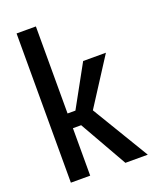

<svg xmlns="http://www.w3.org/2000/svg" viewBox="-142 -842 735 921"><g transform="rotate(-20 225.0 -381.0)"><path d="M198.2 -242.2Q187.5 -242.2 156.2 -242.2Q156.2 -181.6 156.2 0Q130.9 0 57.6 0Q57.6 -35.2 57.6 -91.8Q57.6 -215.8 57.6 -444.3Q57.6 -523.4 57.6 -761.7Q82 -761.7 156.2 -761.7Q156.2 -650.4 156.2 -317.4Q166 -317.4 196.3 -317.4Q225.6 -370.1 312.5 -528.3Q341.8 -528.3 428.7 -528.3Q390.6 -468.8 275.4 -290Q319.3 -217.8 450.2 0Q421.9 0 335.9 0Q300.8 -60.5 198.2 -242.2Z"/></g></svg>

Font: Noto Sans Hebrew DECATHLON 
Style: Regular
Weight: 400
Designer: Monotype Design team
Version: Version 1.03 uh